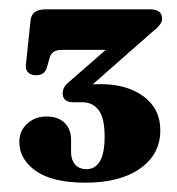

<svg xmlns="http://www.w3.org/2000/svg" viewBox="-20 -720 380 412"><path d="M324 -440.5Q324 -389 280.8 -358.5Q237.5 -328 164 -328Q93 -328 57.2 -353Q21.5 -378 21.5 -415.5Q21.5 -439 38.2 -454.5Q55 -470 80 -470Q105 -470 118.8 -456.2Q132.5 -442.5 132.5 -420.5V-393Q132.5 -377.5 141 -367.2Q149.5 -357 166 -357Q184 -357 194.2 -373.8Q204.5 -390.5 204.5 -427.5Q204.5 -466.5 191.8 -483.5Q179 -500.5 157.5 -500.5H137.5Q114.5 -500.5 114.5 -520Q114.5 -534 129 -545L207 -613H112.5Q91 -613 86.5 -596L81 -576.5Q76.5 -558.5 57.5 -558.5Q47.5 -558.5 41 -564Q34.5 -569.5 35.5 -580.5L45.5 -675.5Q47.5 -700 78 -700H302Q328 -700 328 -679Q328 -667.5 304.5 -649.5L179 -539Q186.5 -539.5 195 -539.5Q252.5 -539.5 288.2 -513Q324 -486.5 324 -440.5Z"/></svg>

Font: Fraunces 72pt Soft
Style: Bold
Weight: 700
Version: Version 1.000;[b76b70a41]